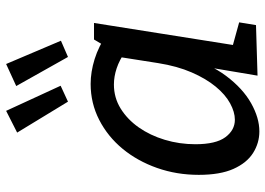

<svg xmlns="http://www.w3.org/2000/svg" viewBox="-140 -717 867 627"><g transform="rotate(-90 293.5 -403.5)"><path d="M178 10Q140 10 107.5 -10.5Q75 -31 55.5 -74.5Q36 -118 36 -188Q36 -260 58.5 -324Q81 -388 121 -436.5Q161 -485 215.5 -513Q270 -541 333 -541Q372 -541 414 -528Q456 -515 499 -486L456 -493L478 -530H532L452 -25L418 -88L534 -56L525 -1L360 4L392 -186L421 -235Q400 -153 359 -98.5Q318 -44 270 -17Q222 10 178 10ZM216 -70Q241 -70 269.5 -85.5Q298 -101 324 -132.5Q350 -164 370.5 -211Q391 -258 401 -321L423 -461L440 -427Q411 -447 384 -456Q357 -465 331 -465Q288 -465 252.5 -443Q217 -421 191 -384Q165 -347 150.5 -299Q136 -251 136 -199Q136 -132 159 -101Q182 -70 216 -70ZM275 -615 174 -781 245 -817 327 -639ZM421 -615 326 -784 398 -817 474 -638Z"/></g></svg>

Font: Bitter Thin Medium
Style: Italic
Weight: 500
Italic angle: -9°
Version: Version 3.021